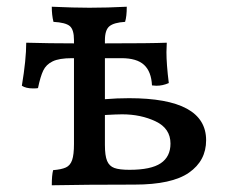

<svg xmlns="http://www.w3.org/2000/svg" viewBox="-20 -549 708 571"><path d="M593 -132Q593 -71 542 -35.5Q491 0 380 0Q230 0 134 2Q134 -28 138 -43Q163 -45 176 -51Q189 -57 194.5 -73Q200 -89 200 -121V-376H194Q156 -376 136.5 -366.5Q117 -357 108.5 -339Q100 -321 93 -287Q89 -286 79 -286Q57 -286 45 -294Q58 -372 58 -422Q128 -420 200 -420V-430Q200 -461 187.5 -471.5Q175 -482 139 -484Q134 -504 134 -529Q200 -526 246 -526Q299 -526 357 -529Q357 -500 352 -484Q319 -482 305.5 -471Q292 -460 292 -429V-420Q429 -420 476 -422L475 -394Q475 -358 482 -302Q464 -294 445 -294L432 -295Q430 -336 408.5 -356Q387 -376 341 -376H292V-254Q327 -257 364 -257Q593 -257 593 -132ZM487 -122Q487 -167 443 -188Q399 -209 343 -209Q328 -209 292 -207V-118Q292 -86 298.5 -70.5Q305 -55 320 -49.5Q335 -44 365 -44Q429 -44 458 -63.5Q487 -83 487 -122Z"/></svg>

Font: Vollkorn SC
Style: Regular
Weight: 400
Designer: Friedrich Althausen
Foundry: Friedrich Althausen
Version: Version 4.015